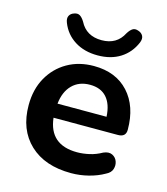

<svg xmlns="http://www.w3.org/2000/svg" viewBox="-109 -798 775 893"><g transform="rotate(15 279.0 -352.0)"><path d="M293 -551Q229 -551 183 -580Q137 -609 117 -660Q109 -680 115.5 -693Q122 -706 138 -711Q154 -717 165.5 -710Q177 -703 188 -685Q219 -624 293 -624Q366 -624 397 -685Q408 -703 419.5 -710Q431 -717 447 -711Q463 -706 470 -693Q477 -680 469 -660Q447 -608 402 -579.5Q357 -551 293 -551ZM316 10Q189 10 116.5 -58.5Q44 -127 44 -245Q44 -321 76 -378Q108 -435 163.5 -467Q219 -499 291 -499Q397 -499 458 -432.5Q519 -366 519 -253Q519 -218 481 -218H171Q185 -91 318 -91Q346 -91 377 -98Q408 -105 436 -121Q461 -132 478.5 -123.5Q496 -115 502.5 -97Q509 -79 503 -60Q497 -41 474 -30Q441 -11 399.5 -0.5Q358 10 316 10ZM172 -286H408Q405 -346 376.5 -378Q348 -410 296 -410Q243 -410 210.5 -377Q178 -344 172 -286Z"/></g></svg>

Font: Chiron GoRound TC SB
Style: Regular
Weight: 500
Designer: Ryoko NISHIZUKA 西塚涼子 (kana, bopomofo & ideographs); Paul D. Hunt (Latin, Greek & Cyrillic); Sandoll Communications 산돌커뮤니
Foundry: Adobe
Version: Version 1.000;hotconv 1.1.1;makeotfexe 2.6.0